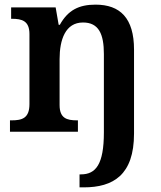

<svg xmlns="http://www.w3.org/2000/svg" viewBox="-20 -568 695 828"><path d="M323 240H341C468 240 558 187 558 8V-354C558 -490 498 -548 392 -548C320 -548 273 -524 238 -461H233L220 -536H28V-487H31C75 -487 107 -478 107 -421V-119C107 -58 75 -49 30 -49H23V0H316V-49H312C268 -49 237 -58 237 -115V-313C237 -397 262 -471 338 -471C406 -471 428 -421 428 -335V3C428 141 393 184 329 184H323Z"/></svg>

Font: Noto Serif Devanagari SemiBold
Style: Regular
Weight: 600
Designer: Universal Thirst, Indian Type Foundry and the Monotype Design Team
Foundry: Monotype Imaging Inc.
Version: Version 2.004